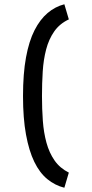

<svg xmlns="http://www.w3.org/2000/svg" viewBox="-20 -732 434 901"><path d="M282 149Q238 138 202 108.5Q166 79 141 27.5Q116 -24 102 -100.5Q88 -177 88 -281Q88 -386 102 -462.5Q116 -539 142 -590Q168 -641 203.5 -671Q239 -701 282 -712L303 -641Q260 -621 234.5 -584.5Q209 -548 196.5 -500Q184 -452 180.5 -396.5Q177 -341 177 -281Q177 -221 181 -165.5Q185 -110 198 -62.5Q211 -15 236 21Q261 57 303 78Z"/></svg>

Font: Truculenta SemiBold
Style: Regular
Weight: 600
Version: Version 1.002